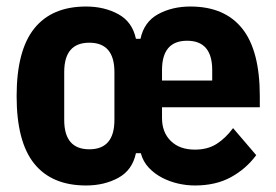

<svg xmlns="http://www.w3.org/2000/svg" viewBox="-20 -557 848 589"><path d="M254 -99Q331 -99 331 -189V-336Q331 -426 254 -426Q177 -426 177 -336V-189Q177 -99 254 -99ZM631 -310V-342Q631 -432 554 -432Q477 -432 477 -342V-310ZM578 12Q552 12 526 6Q500 0 477 -12Q454 -24 436.5 -42.5Q419 -61 412 -87H397Q386 -35 343 -11.5Q300 12 244 12Q139 12 85 -55Q31 -122 31 -262Q31 -402 85 -469.5Q139 -537 244 -537Q300 -537 343 -513.5Q386 -490 397 -438H411Q422 -490 465 -513.5Q508 -537 564 -537Q669 -537 723 -469.5Q777 -402 777 -262V-228H477V-195Q477 -151 504 -124.5Q531 -98 578 -98Q617 -98 644.5 -115.5Q672 -133 695 -164L766 -81Q735 -39 688.5 -13.5Q642 12 578 12Z"/></svg>

Font: IBM Plex Sans Cond
Style: Bold
Weight: 700
Width: 3
Designer: Mike Abbink, Paul van der Laan, Pieter van Rosmalen
Foundry: Bold Monday
Version: Version 1.3